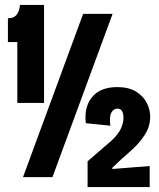

<svg xmlns="http://www.w3.org/2000/svg" viewBox="-20 -716 643 776"><path d="M50 -300V-546H12V-642Q35 -642 46.5 -655.5Q58 -669 61 -696H158V-300ZM73 0 316 -660H435L192 0ZM334 40V-64L430 -147Q458 -173 468.5 -196Q479 -219 479 -240Q479 -277 454 -277Q439 -277 430 -260.5Q421 -244 426 -208L327 -218Q319 -284 352.5 -324Q386 -364 454 -364Q500 -364 529.5 -346Q559 -328 573 -300.5Q587 -273 587 -245Q587 -205 566 -172.5Q545 -140 518 -115Q491 -90 471 -73L434 -38V-33L585 -45V40Z"/></svg>

Font: Bricolage Grotesque 48pt Condensed SemiBold
Style: Regular
Weight: 600
Width: 3
Designer: Mathieu Triay
Foundry: Atelier Triay
Version: Version 1.000; ttfautohint (v1.8.4.7-5d5b);gftools[0.9.32]